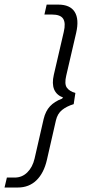

<svg xmlns="http://www.w3.org/2000/svg" viewBox="-53 -752 376 839"><path d="M-33.2 67.4 -22.9 23.9H11.2Q43.5 23.9 66.4 1.2Q89.4 -21.5 98.1 -59.1L137.7 -231.9Q146 -266.6 165.5 -287.6Q185.1 -308.6 217.8 -320.8L222.7 -325.7Q164.6 -347.7 182.1 -424.8L225.6 -612.3Q234.9 -651.4 223.1 -669.9Q211.4 -688.5 173.8 -688.5H141.1L150.9 -731.9H201.2Q253.4 -731.9 273.4 -700Q293.5 -668 279.8 -608.4L236.3 -420.9Q228 -385.3 238.8 -369.4Q249.5 -353.5 276.4 -345.7L269 -296.9Q238.3 -287.6 218.3 -271.5Q198.2 -255.4 191.4 -226.1L151.9 -53.2Q138.7 4.4 106.2 35.9Q73.7 67.4 24.9 67.4Z"/></svg>

Font: HK Grotesk Legacy
Style: Italic
Weight: 400
Italic angle: -13°
Designer: Alfredo Marco Pradil
Foundry: Hanken Design Co.
Version: Version 2.022;PS 002.022;hotconv 1.0.88;makeotf.lib2.5.64775